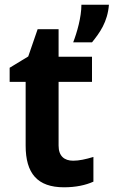

<svg xmlns="http://www.w3.org/2000/svg" viewBox="-20 -786 483 816"><path d="M291 -606H371C404 -647 437 -692 443 -766H326C326 -713 307 -647 291 -606ZM252 10C302 10 344 1 377 -14V-119C344 -109 316 -103 291 -103C253 -103 229 -123 229 -167V-438H371V-545H229V-662H140L100 -546L21 -498V-438H89V-167C89 -49 139 10 252 10Z"/></svg>

Font: Kathrein 75 Bold
Style: Regular
Weight: 700
Designer: Lazydogs Typefoundry, based on Open Sans by Ascender Corporation
Foundry: Lazydogs Typefoundry
Version: Version 1.003;PS 001.003;hotconv 1.0.88;makeotf.lib2.5.64775